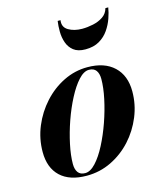

<svg xmlns="http://www.w3.org/2000/svg" viewBox="-109 -790 741 880"><g transform="rotate(-15 262.0 -350.0)"><path d="M261.5 -710Q256.5 -677.5 283.2 -661.8Q310 -646 348 -646Q373 -646 400 -651.8Q427 -657.5 447.5 -671.5Q468 -685.5 474.5 -710H488Q484.5 -687 475 -659.8Q465.5 -632.5 448.5 -607.8Q431.5 -583 404.5 -567Q377.5 -551 338 -551Q302.5 -551 282.2 -567Q262 -583 253.5 -607.8Q245 -632.5 244.8 -659.8Q244.5 -687 248 -710ZM194.5 10Q113 10 69.5 -31Q26 -72 26 -147Q26 -210 50 -267.8Q74 -325.5 115.5 -371.2Q157 -417 210.8 -443.5Q264.5 -470 324 -470Q405 -470 450 -427.5Q495 -385 495 -310Q495 -248 471.5 -190.8Q448 -133.5 406.8 -88.2Q365.5 -43 311 -16.5Q256.5 10 194.5 10ZM190 -3.5Q214.5 -3.5 240.2 -31.2Q266 -59 289.5 -104.5Q313 -150 331.8 -203.5Q350.5 -257 361.5 -309Q372.5 -361 372.5 -401.5Q372.5 -427 361.8 -441.8Q351 -456.5 328 -456.5Q303.5 -456.5 278 -428.5Q252.5 -400.5 228.8 -355Q205 -309.5 186.2 -256Q167.5 -202.5 156.5 -150.5Q145.5 -98.5 145.5 -58.5Q145.5 -33 156.2 -18.2Q167 -3.5 190 -3.5Z"/></g></svg>

Font: Bodoni* 16pt
Style: Bold Italic
Weight: 700
Italic angle: -13°
Version: Version 2.3